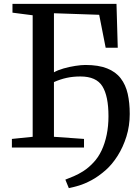

<svg xmlns="http://www.w3.org/2000/svg" viewBox="-20 -763 722 993"><path d="M336 210 318 166Q338 158.5 362 148.2Q386 138 411.8 121.5Q437.5 105 462.5 78.5Q488 52 505.2 15.5Q522.5 -21 531.8 -66Q541 -111 541 -162Q541 -266 509.5 -316.8Q478 -367.5 396 -367.5Q357 -367.5 324.2 -360.2Q291.5 -353 259 -338.5V-55.5L414.5 -44.5V0H41.5V-44.5L149 -55.5V-684L44.5 -697.5V-743H582.5L589 -516H526.5L493 -686.5L259 -694.5V-389Q279 -400.5 308.8 -409Q338.5 -417.5 369.2 -422.2Q400 -427 421.5 -427Q489.5 -427 534 -409.2Q578.5 -391.5 604.2 -358Q630 -324.5 640.5 -278Q651 -231.5 651 -173.5Q651 -112 633.8 -56.8Q616.5 -1.5 588.2 43Q560 87.5 526.5 117Q488 150.5 452.8 169.2Q417.5 188 388 196.8Q358.5 205.5 336 210Z"/></svg>

Font: Merriweather 36pt
Style: Regular
Weight: 400
Designer: Eben Sorkin
Foundry: Eben Sorkin
Version: Version 2.100